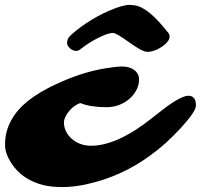

<svg xmlns="http://www.w3.org/2000/svg" viewBox="-90 -738 805 769"><path d="M190.4 -544.4Q178.7 -555.2 178.7 -564.5Q178.7 -581.5 188.7 -592Q198.7 -602.5 216.1 -616.5Q233.4 -630.4 254.6 -644.5Q275.9 -658.7 299.8 -671.9Q323.7 -685.1 347.7 -695.3Q400.4 -718.3 428.2 -718.3Q456.1 -718.3 475.6 -708.3Q495.1 -698.2 513.7 -682.6Q542 -659.2 582 -608.9Q589.4 -601.6 589.4 -591.3Q589.4 -581.1 580.3 -570.1Q571.3 -559.1 557.6 -550.3Q527.3 -530.3 500 -530.3Q480.5 -530.3 428 -568.1Q375.5 -606 363 -606Q350.6 -606 334.7 -600.1Q318.8 -594.2 300.3 -584.7Q281.7 -575.2 263.2 -563.2Q244.6 -551.3 234.6 -542.7Q224.6 -534.2 216.6 -534.2Q208.5 -534.2 202.1 -536.9Q195.8 -539.6 190.4 -544.4ZM694.8 -314.9Q694.8 -292 634.8 -226.1Q573.2 -159.2 514.2 -117.2Q399.9 -32.2 260.7 -1Q208 11.2 160.9 11.2Q113.8 11.2 82.8 3.2Q51.8 -4.9 27.1 -18.3Q2.4 -31.7 -15.6 -49.3Q-33.7 -66.9 -45.9 -86.4Q-69.8 -124.5 -69.8 -156.7Q-69.8 -189 -62.7 -213.4Q-55.7 -237.8 -43 -259.8Q1.5 -339.8 135.7 -401.4Q241.7 -450.7 337.9 -465.3Q379.4 -471.7 397 -471.7Q414.6 -471.7 426.5 -468Q438.5 -464.4 447.3 -458Q466.8 -443.8 466.8 -419.4Q466.8 -395 454.1 -373.3Q441.4 -351.6 421.9 -336.9Q383.8 -308.6 336.9 -308.6Q272.9 -308.6 231.4 -325.2Q202.6 -314.9 182.6 -287.6Q166 -265.1 166 -247.3Q166 -229.5 174.1 -212.6Q182.1 -195.8 196.8 -182.6Q229 -154.3 274.4 -154.3Q379.9 -154.3 520 -266.1L564.5 -300.8Q634.8 -354.5 664.8 -354.5Q694.8 -354.5 694.8 -314.9Z"/></svg>

Font: Sarina
Style: Regular
Weight: 400
Designer: James Grieshaber
Foundry: James Grieshaber
Version: Version 1.001